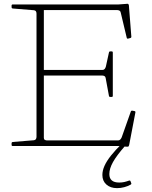

<svg xmlns="http://www.w3.org/2000/svg" viewBox="-20 -756 788 994"><path d="M169 0V-733H207V-42Q207 -35 212 -32Q217 -29 224 -29H591Q598 -29 602.5 -33.5Q607 -38 610 -45L657 -178Q659 -184 665 -183L676 -181Q682 -180 681 -174L649 -7Q648 -2 646.5 0.5Q645 3 641 3.5Q637 4 628 3L594 0ZM551 -254Q545 -254 544 -260L527 -352Q526 -359 521 -362Q516 -365 508 -365H207V-394H511Q518 -394 522 -399Q526 -404 528 -411L544 -484Q545 -490 551 -490H558Q564 -490 564 -484V-260Q564 -254 558 -254ZM643 -556Q637 -555 636 -561L605 -691Q604 -698 598.5 -701Q593 -704 585 -704H207V-733H594L635 -736Q640 -737 642.5 -736Q645 -735 646.5 -731Q648 -727 648 -718L660 -566Q660 -560 654 -559ZM46 0Q40 0 40 -6V-14Q40 -20 46 -21L156 -30Q163 -31 166 -36Q169 -41 169 -48V-222H207V0ZM40 -727Q40 -733 46 -733H207V-511H169V-685Q169 -693 166 -697.5Q163 -702 156 -703L46 -712Q40 -713 40 -719ZM586 218Q552 218 531 199.5Q510 181 510 150Q510 127 521 102.5Q532 78 554.5 49.5Q577 21 613 -14L627 0Q584 49 565 83Q546 117 546 145Q546 189 597 189Q611 189 622.5 186.5Q634 184 648 179Q654 177 656 183L659 191Q662 197 656 200Q642 208 623.5 213Q605 218 586 218Z"/></svg>

Font: Hahmlet Thin
Style: Regular
Weight: 250
Version: Version 1.002